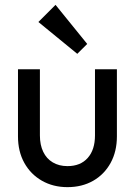

<svg xmlns="http://www.w3.org/2000/svg" viewBox="-20 -760 556 790"><path d="M257.5 10Q198.5 10 152.1 -16.6Q105.8 -43.2 79.9 -90.1Q54 -137 54 -198.8V-475H144.2V-202.8Q144.2 -163.8 157.8 -135.5Q171.2 -107.2 197 -91.9Q222.8 -76.5 257.7 -76.5Q311 -76.5 340.9 -110.1Q370.8 -143.8 370.8 -202.8V-475H461V-198.8Q461 -136.8 435.1 -89.6Q409.2 -42.5 363.4 -16.2Q317.5 10 257.5 10ZM298 -538.5 138 -669.5 208.5 -740 338.8 -579.2Z"/></svg>

Font: Marine Company Thin
Style: Regular
Weight: 100
Designer: Rodrigo Fuenzalida
Foundry: fragTYPE
Version: Version 1.000